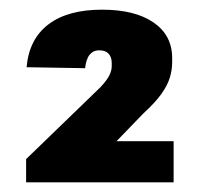

<svg xmlns="http://www.w3.org/2000/svg" viewBox="-20 -807 413 397"><path d="M34 -478 188 -627Q201 -641 206 -651Q211 -661 211 -670V-677Q211 -689 204.5 -696Q198 -703 185 -703Q173 -703 165.5 -694Q158 -685 156 -666L35 -668Q40 -726 80 -756.5Q120 -787 191 -787Q259 -787 297.5 -760.5Q336 -734 336 -687V-679Q336 -662 331 -646Q326 -630 313.5 -612.5Q301 -595 276 -572L160 -452L155 -515H339V-430H34Z"/></svg>

Font: Pathway Extreme Condensed ExtraBold
Style: Regular
Weight: 800
Width: 3
Version: Version 1.001;gftools[0.9.26]